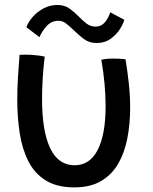

<svg xmlns="http://www.w3.org/2000/svg" viewBox="-20 -746 629 790"><path d="M397 -500Q414.5 -505 447.5 -505Q459.5 -505 473.8 -504.2Q488 -503.5 496.5 -502Q504.5 -453.5 510 -402.8Q515.5 -352 515.5 -303.5Q515.5 -236.5 504 -177Q492.5 -117.5 466.2 -72.2Q440 -27 395.8 -1Q351.5 25 286 25Q214.5 25 168.5 -3.5Q122.5 -32 97 -82Q71.5 -132 61.2 -197.5Q51 -263 51 -337.5Q51 -382.5 54 -429.2Q57 -476 60.5 -520.5Q69 -521 82.8 -521Q96.5 -521 108 -520.5Q123.5 -519.5 138.8 -517.5Q154 -515.5 164 -513Q158.5 -468 155.8 -424Q153 -380 153 -339Q153 -206.5 186.5 -136.2Q220 -66 287 -66Q349.5 -66 382 -129.2Q414.5 -192.5 414.5 -309.5Q414.5 -354 410 -402.8Q405.5 -451.5 397 -500ZM88.5 -634Q96 -655 114.2 -676Q132.5 -697 158.8 -711.2Q185 -725.5 216.5 -725.5Q246 -725.5 266.5 -710.5Q287 -695.5 304 -678Q319.5 -662 335.8 -649.2Q352 -636.5 374 -636.5Q396.5 -636.5 411.5 -654.2Q426.5 -672 433.5 -695.5L491.5 -664.5Q488 -650 474 -627.2Q460 -604.5 435.8 -586.8Q411.5 -569 377.5 -569Q347 -569 324.5 -586Q302 -603 283 -622Q267.5 -637 252.5 -648.8Q237.5 -660.5 221 -660.5Q191 -660.5 171.2 -638Q151.5 -615.5 142.5 -593Z"/></svg>

Font: Grandstander
Style: Regular
Weight: 400
Designer: Tyler Finck
Foundry: Etcetera Type Co
Version: Version 1.200; ttfautohint (v1.8.3)